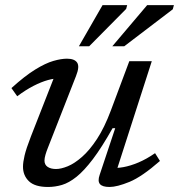

<svg xmlns="http://www.w3.org/2000/svg" viewBox="-20 -734 712 764"><path d="M376.5 -38 438.5 -224H428Q385 -147.5 349.8 -101Q314.5 -54.5 284.5 -30.5Q254.5 -6.5 226.8 1.8Q199 10 171 10Q119 10 95.2 -12.8Q71.5 -35.5 71.5 -70.5Q71.5 -88.5 77.8 -115.2Q84 -142 103 -191L204.5 -450L219 -421.5Q198 -423 171 -415.5Q144 -408 113.2 -392.2Q82.5 -376.5 48.5 -351L25.5 -383.5Q79 -432 120 -457.2Q161 -482.5 192.2 -491.5Q223.5 -500.5 246.5 -500.5Q276.5 -500.5 287 -484.8Q297.5 -469 282.5 -431.5L171 -147Q164.5 -131 160.8 -117.8Q157 -104.5 157 -95Q157 -78.5 169.5 -70Q182 -61.5 203 -61.5Q223 -61.5 249.8 -72.5Q276.5 -83.5 306.5 -109.8Q336.5 -136 366 -181Q395.5 -226 421 -294L494.5 -490.5H584L438.5 -38.5L422 -66.5Q443.5 -64 471.2 -69Q499 -74 531 -87.5Q563 -101 597 -124.5L616.5 -93.5Q544.5 -30.5 495 -10.2Q445.5 10 416 10Q387 10 377.5 -1.8Q368 -13.5 376.5 -38ZM427 -550 565.5 -713.5H672L667.5 -697L474.5 -550ZM294 -550 388 -713.5H486L482 -698.5L335 -550Z"/></svg>

Font: Newsreader 9pt
Style: Italic
Weight: 400
Italic angle: -17°
Designer: Hugues Gentile
Foundry: Production Type
Version: Version 1.003